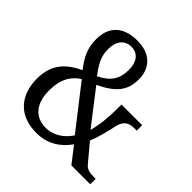

<svg xmlns="http://www.w3.org/2000/svg" viewBox="-194 -872 1030 1030"><g transform="rotate(45 321.5 -357.0)"><path d="M234 10C324 10 382 -35 421 -90L491 0H634V-41H626C586 -41 566 -46 549 -67L467 -165C488 -215 500 -269 510 -315C524 -376 560 -380 598 -380H607V-421H450V-382C450 -331 445 -265 429 -207L280 -400C379 -447 421 -496 421 -582C421 -656 379 -724 268 -724C155 -724 106 -661 106 -574C106 -505 128 -461 172 -404C91 -365 31 -312 31 -199C31 -73 103 10 234 10ZM250 -435C207 -492 189 -529 189 -580C189 -639 217 -678 269 -678C323 -678 347 -635 347 -581C347 -510 318 -469 250 -435ZM249 -45C174 -45 122 -97 122 -199C122 -289 155 -336 203 -367L390 -127C359 -80 312 -45 249 -45Z"/></g></svg>

Font: Noto Serif Ethiopic Cn
Style: Regular
Weight: 400
Width: 3
Designer: Monotype Design Team
Foundry: Monotype Imaging Inc.
Version: Version 2.102